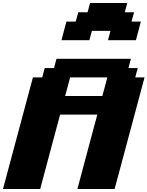

<svg xmlns="http://www.w3.org/2000/svg" viewBox="-20 -1270 991 1290"><path d="M500 0H750L951.2 -750H888.7L905.3 -812.5H842.8L859.4 -875H359.4L342.8 -812.5H280.3L263.7 -750H201.2L0 0H250Q272 -83 316.7 -250Q361.3 -417 383.8 -500H633.8Q611.3 -417 566.7 -250Q522 -83 500 0ZM667.5 -625H417.5Q423.3 -646 434.6 -687.7Q445.8 -729.5 451.2 -750H701.2Q695.8 -729.5 684.6 -687.5Q673.3 -645.5 667.5 -625ZM705.6 -1000H893.1Q898.9 -1020.5 909.9 -1062.5Q920.9 -1104.5 926.3 -1125H863.8L880.9 -1187.5H818.4L835 -1250H585L568.4 -1187.5H505.9L488.8 -1125H426.3Q420.4 -1104 409.4 -1062.3Q398.4 -1020.5 393.1 -1000H580.6L597.2 -1062.5H722.2Z"/></svg>

Font: Faithful 32x
Style: BoldOblique
Weight: 400
Foundry: Faithful Resource Pack
Version: Version 1.0; January 27, 2023